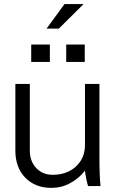

<svg xmlns="http://www.w3.org/2000/svg" viewBox="-20 -911 567 940"><path d="M472.2 0H411.1Q399.9 -40 396 -75.2Q365.2 -36.6 322.8 -13.9Q280.3 8.8 231.9 8.8Q151.9 8.8 103.5 -41.3Q55.2 -91.3 55.2 -173.8V-500H126V-173.8Q126 -121.6 157.2 -88.4Q188.5 -55.2 237.8 -55.2Q307.6 -55.2 351.8 -95.9Q396 -136.7 396 -201.2V-500H466.8V-140.1Q466.8 -49.8 472.2 0ZM224.1 -607.9H132.8V-692.9H224.1ZM395 -607.9H304.2V-692.9H395ZM295.9 -891.1H389.2L268.1 -771H208Z"/></svg>

Font: LT Superior
Style: Regular
Weight: 400
Designer: Daniel Lyons
Foundry: LyonsType
Version: Version 1.000